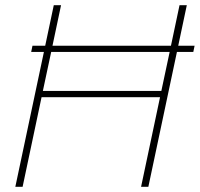

<svg xmlns="http://www.w3.org/2000/svg" viewBox="-20 -719 769 739"><path d="M149 -519H100L105 -543H154L187 -699H215L182 -543H638L671 -699H699L666 -543H729L724 -519H661L551 0H523L596 -345H140L67 0H39ZM601 -369 633 -519H177L145 -369Z"/></svg>

Font: Prompt Thin
Style: Italic
Weight: 250
Italic angle: -12°
Designer: Katatrad Team
Foundry: CadsonDemak
Version: Version 1.001